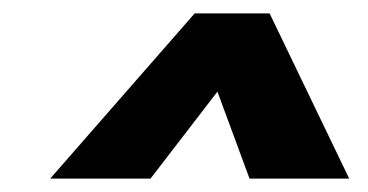

<svg xmlns="http://www.w3.org/2000/svg" viewBox="-20 -644 550 287"><path d="M55 -377 271 -624H383L502 -377H353L305 -507L205 -377Z"/></svg>

Font: Kanit SemiBold
Style: Italic
Weight: 600
Italic angle: -12°
Designer: Katatrad Team
Foundry: CadsonDemak
Version: Version 2.000; ttfautohint (v1.8.3)